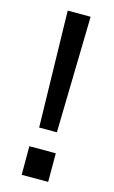

<svg xmlns="http://www.w3.org/2000/svg" viewBox="-111 -741 465 785"><g transform="rotate(15 122.0 -348.5)"><path d="M74 -697H171L160 -205H85ZM66 -121H178V0H66Z"/></g></svg>

Font: Hanken Grotesk Medium
Style: Regular
Weight: 500
Designer: Alfredo Marco Pradil
Foundry: Hanken Design Co.
Version: Version 3.014